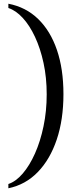

<svg xmlns="http://www.w3.org/2000/svg" viewBox="-20 -797 424 1032"><path d="M25 192Q65 179 102 136Q139 93 168 28Q197 -37 214 -118.5Q231 -200 231 -290Q231 -380 214 -458.5Q197 -537 168 -599Q139 -661 102 -701Q65 -741 25 -754V-777Q119 -759 185 -695Q251 -631 286 -528.5Q321 -426 321 -291Q321 -154 285 -47Q249 60 183 128Q117 196 25 215Z"/></svg>

Font: Moderustic
Style: Regular
Weight: 400
Designer: Tural Alisoy
Foundry: TAFT Foundry
Version: Version 2.120